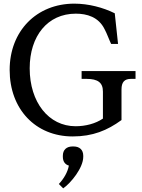

<svg xmlns="http://www.w3.org/2000/svg" viewBox="-20 -735 779 1054"><path d="M395 -42C247 -42 143 -174 143 -360C143 -537 241 -660 396 -660C457 -660 521 -642 554 -575C568 -549 577 -521 590 -494H628L610 -662C546 -694 465 -715 388 -715C181 -715 33 -565 33 -351C33 -136 175 14 379 14C489 14 569 -19 647 -76V-244C647 -284 663 -302 699 -302H724V-345H428V-302H455C518 -302 545 -281 545 -232V-84C504 -56 449 -42 395 -42ZM303 275 327 299C370 269 437 186 437 126V120C437 87 416 69 384 69H378C346 69 325 87 325 120V126C325 151 337 168 358 174C352 209 330 247 303 275Z"/></svg>

Font: LT Superior Serif Medium
Style: Regular
Weight: 500
Designer: Daniel Lyons
Foundry: LyonsType
Version: Version 2.120;FEAKit 1.0